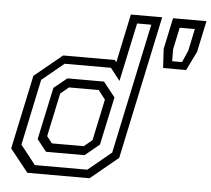

<svg xmlns="http://www.w3.org/2000/svg" viewBox="-53 -807 950 864"><g transform="rotate(5 422.5 -375.0)"><path d="M382.5 0H101.5L19.5 -103L90.5 -437L216 -540H449L457 -530.5L503.5 -750H645L507.5 -103ZM351 -101.5H177L134.5 -155L185 -391L244 -439H409.5L462.5 -372L416 -155ZM344 -141.5 381 -172 420.5 -358.5 389 -399H254.5L217.5 -368L176 -172L200 -141.5ZM369 -37.5 474 -124 599 -712.5H535L478.5 -448L435 -503.5H226L127 -422L64 -124L132 -37.5ZM669 -523 664 -609 694 -750H845L815 -609L773 -523ZM707 -557H751.5L775 -610.5L796 -710H727.5L706.5 -610.5Z"/></g></svg>

Font: Tourney
Style: Italic
Weight: 400
Italic angle: -12°
Version: Version 1.015